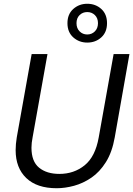

<svg xmlns="http://www.w3.org/2000/svg" viewBox="-20 -987 707 1019"><path d="M281 12Q176 12 119.5 -42Q63 -96 63 -190Q63 -222 69 -258L148 -700H232L153 -258Q150 -243 148.5 -229.5Q147 -216 147 -203Q147 -130 187.5 -97Q228 -64 295 -64Q373 -64 429.5 -110Q486 -156 504 -258L583 -700H667L589 -258Q575 -179 542 -126.5Q509 -74 465 -44Q421 -14 373 -1Q325 12 281 12ZM443 -761Q400 -761 369 -788.5Q338 -816 338 -864Q338 -912 369 -939.5Q400 -967 443 -967Q487 -967 517.5 -939.5Q548 -912 548 -864Q548 -816 517.5 -788.5Q487 -761 443 -761ZM443 -804Q467 -804 483.5 -820.5Q500 -837 500 -864Q500 -891 483.5 -907Q467 -923 443 -923Q419 -923 402.5 -907Q386 -891 386 -864Q386 -837 402.5 -820.5Q419 -804 443 -804Z"/></svg>

Font: Rethink Sans
Style: Italic
Weight: 400
Italic angle: -10°
Designer: The Rethink Sans project authors (Hans Thiessen). DM Sans designed by Colophon Foundry.
Foundry: Rethink Communications LLC
Version: Version 1.001